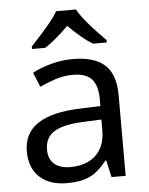

<svg xmlns="http://www.w3.org/2000/svg" viewBox="-54 -811 670 865"><g transform="rotate(-5 280.5 -378.0)"><path d="M234.9 -61Q308.6 -61 350.8 -100.8Q393.1 -140.6 393.1 -213.9V-262.2L314 -258.8Q221.7 -255.4 179.4 -229.5Q137.2 -203.6 137.2 -147.9Q137.2 -106 162.8 -83.5Q188.5 -61 234.9 -61ZM416 0 398.9 -76.2H395Q355 -25.9 315.2 -8.1Q275.4 9.8 214.8 9.8Q135.7 9.8 90.8 -31.7Q45.9 -73.2 45.9 -148.9Q45.9 -312 303.2 -319.8L394 -323.2V-355Q394 -416 367.7 -445.1Q341.3 -474.1 283.2 -474.1Q240.7 -474.1 202.9 -461.4Q165 -448.7 131.8 -433.1L105 -499Q145.5 -520.5 193.4 -532.7Q241.2 -544.9 288.1 -544.9Q385.3 -544.9 432.6 -502Q480 -459 480 -365.2V0ZM109.4 -617.2Q170.4 -682.6 195.6 -713.9Q220.7 -745.1 232.4 -766.1H322.3Q347.7 -716.8 447.3 -617.2V-606H385.3Q341.3 -631.8 276.4 -695.8Q212.4 -633.3 169.4 -606H109.4Z"/></g></svg>

Font: NotoSans
Style: Regular
Weight: 400
Designer: Monotype Design team
Foundry: Monotype Imaging Inc.
Version: Version 1.04; ttfautohint (v1.4.1)